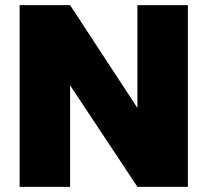

<svg xmlns="http://www.w3.org/2000/svg" viewBox="-20 -725 805 745"><path d="M513.2 -705.1H709V0H513.2L252 -394V0H56.2V-705.1H252L513.2 -306.2Z"/></svg>

Font: Poppins ExtraBold
Style: Regular
Weight: 800
Designer: Ninad Kale (Devanagari), Jonny Pinhorn (Latin)
Foundry: Indian Type Foundry
Version: Version 3.200;PS 1.000;hotconv 16.6.54;makeotf.lib2.5.65590